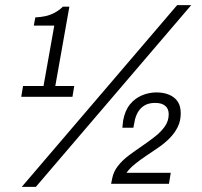

<svg xmlns="http://www.w3.org/2000/svg" viewBox="-20 -718 789 750"><path d="M65 12 672 -698H727L120 12ZM63 -340 70 -382H150L192 -618H112L118 -650Q139 -651 157.5 -655Q176 -659 193 -668Q210 -677 226 -692H251L196 -382H270L263 -340ZM414 0 418 -20Q423 -47 440.5 -69.5Q458 -92 483.5 -111Q509 -130 535.5 -148Q562 -166 586 -185Q610 -204 624.5 -225Q639 -246 639 -272Q639 -293 625.5 -304.5Q612 -316 586 -316Q560 -316 543.5 -305.5Q527 -295 518 -278.5Q509 -262 506 -245L501 -219H458Q459 -226 459.5 -233.5Q460 -241 461 -247Q468 -286 487.5 -310Q507 -334 534.5 -345.5Q562 -357 591 -357Q619 -357 640.5 -348Q662 -339 674 -321.5Q686 -304 686 -275Q686 -246 674.5 -222.5Q663 -199 643.5 -179Q624 -159 600 -142.5Q576 -126 552 -110Q528 -94 507.5 -77.5Q487 -61 474 -43H647L640 0Z"/></svg>

Font: Archivo SemiCondensed ExtraLight
Style: Italic
Weight: 250
Width: 4
Italic angle: -10°
Designer: Hector Gatti
Foundry: Omnibus-Type
Version: Version 2.001